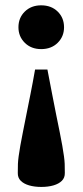

<svg xmlns="http://www.w3.org/2000/svg" viewBox="-20 -474 318 739"><path d="M48.5 191.5 49 156.5Q49.5 144.5 51.8 127.2Q54 110 58.2 86.8Q62.5 63.5 68.2 34.2Q74 5 81.2 -31.2Q88.5 -67.5 97.2 -111.2Q106 -155 115 -206.5H162.5Q172.5 -155 180.8 -111.2Q189 -67.5 196.5 -31.2Q204 5 209.8 34.2Q215.5 63.5 219.8 86.8Q224 110 226.2 127.2Q228.5 144.5 229 156.5L229.5 191.5Q230 210 218.2 221.8Q206.5 233.5 186 239.5Q165.5 245.5 139 245.5Q112.5 245.5 92 239.5Q71.5 233.5 59.8 221.8Q48 210 48.5 191.5ZM138.5 -285Q100 -285 75.5 -309.2Q51 -333.5 51 -369Q51 -405.5 75.5 -429.5Q100 -453.5 138.5 -453.5Q177.5 -453.5 202 -429.5Q226.5 -405.5 226.5 -369Q226.5 -333.5 202 -309.2Q177.5 -285 138.5 -285Z"/></svg>

Font: Newsreader 16pt 16pt
Style: Bold
Weight: 700
Version: Version 1.003